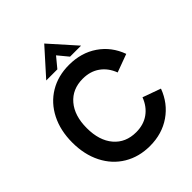

<svg xmlns="http://www.w3.org/2000/svg" viewBox="-255 -1062 1220 1220"><g transform="rotate(-45 354.5 -452.0)"><path d="M39 -349Q39 -457 81 -539.5Q123 -622 198.5 -667.5Q274 -713 373 -713Q483 -713 564 -657.5Q645 -602 680 -505L558 -460Q535 -521 487.5 -555Q440 -589 373 -589Q279 -589 224 -524.5Q169 -460 169 -349Q169 -237 224 -172.5Q279 -108 373 -108Q440 -108 487.5 -142Q535 -176 558 -237L680 -193Q644 -96 563 -40Q482 16 373 16Q275 16 199 -29.5Q123 -75 81 -158Q39 -241 39 -349ZM358 -920 514 -745H415L358 -814L301 -745H201Z"/></g></svg>

Font: Hanken Grotesk
Style: Bold
Weight: 700
Designer: Alfredo Marco Pradil
Foundry: Hanken Design Co.
Version: Version 3.014